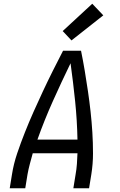

<svg xmlns="http://www.w3.org/2000/svg" viewBox="-20 -1006 640 1026"><path d="M32 0 44 -74Q53 -131 72 -187Q91 -243 113 -298.5Q135 -354 159.5 -409Q184 -464 209.5 -518.5Q235 -573 262 -627Q289 -681 317 -735H413Q424 -681 433 -627Q442 -573 450 -518.5Q458 -464 464 -409.5Q470 -355 473.5 -299Q477 -243 477 -186.5Q477 -130 468 -74L456 0H372L384 -74Q389 -102 391 -130Q393 -158 394 -187H155Q147 -158 139.5 -130Q132 -102 127 -74L115 0ZM180 -260H394Q392 -363 381.5 -465Q371 -567 357 -668Q308 -567 262.5 -465.5Q217 -364 180 -260ZM362 -790 315 -840 473 -986 532 -924Z"/></svg>

Font: Zed Sans Extended
Style: Italic
Weight: 400
Width: 7
Italic angle: -9°
Designer: Belleve Invis
Foundry: Belleve Invis
Version: Version 1.0.0; ttfautohint (v1.8.4)